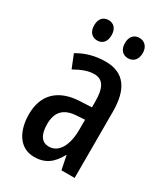

<svg xmlns="http://www.w3.org/2000/svg" viewBox="-183 -812 796 908"><g transform="rotate(30 215.0 -358.5)"><path d="M89 -672C89 -635 109 -616 137 -616C165 -616 184 -635 184 -672C184 -707 165 -727 137 -727C109 -727 89 -709 89 -672ZM257 -672C257 -635 277 -616 305 -616C333 -616 354 -635 354 -672C354 -707 333 -727 305 -727C278 -727 257 -709 257 -672ZM223 -550C167 -550 116 -536 72 -509L101 -437C141 -460 175 -472 205 -472C254 -472 274 -436 274 -361V-330L211 -327C97 -322 32 -262 32 -153C32 -68 69 10 154 10C213 10 251 -18 281 -74H283L298 0H370V-362C370 -483 325 -550 223 -550ZM230 -260 275 -263V-209C275 -121 242 -67 190 -67C152 -67 130 -95 130 -156C130 -222 162 -256 230 -260Z"/></g></svg>

Font: Noto Sans Myanmar UI ExtraCondensed Medium
Style: Regular
Weight: 500
Width: 2
Designer: Monotype Design Team
Foundry: Monotype Imaging Inc.
Version: Version 2.103